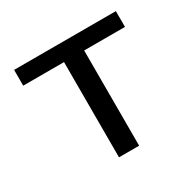

<svg xmlns="http://www.w3.org/2000/svg" viewBox="-117 -622 754 746"><g transform="rotate(-30 260.0 -249.0)"><path d="M488.3 -427.2H305.2V0H214.8V-427.2H31.7V-498H488.3Z"/></g></svg>

Font: Andika CyrE
Style: Regular
Weight: 400
Designer: Victor Gaultney, Annie Olsen, Julie Remington, Don Collingsworth, Eric Hays, Becca Hirsbrunner
Foundry: SIL International
Version: Version 5.000